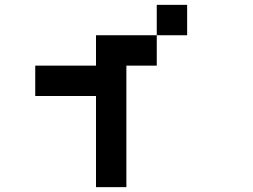

<svg xmlns="http://www.w3.org/2000/svg" viewBox="-20 -770 1040 790"><path d="M125 -375V-500H375V-625H625V-500H500V0H375V-375ZM625 -625V-750H750V-625Z"/></svg>

Font: Galmuri7 Regular
Style: Regular
Weight: 400
Designer: Lee Minseo (quiple)
Version: Version 2.399;hotconv 1.1.1;makeotfexe 2.6.0 DEVELOPMENT